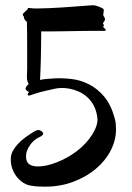

<svg xmlns="http://www.w3.org/2000/svg" viewBox="-20 -699 501 728"><path d="M415 -250Q418 -239.3 418.9 -229.5Q419.9 -219.7 419.9 -209Q419.9 -167 399.4 -127.7Q378.9 -88.4 342.5 -58.1Q306.2 -27.8 257.1 -9.5Q208 8.8 150.9 8.8Q137.2 8.8 124 8.1Q110.8 7.3 97.2 4.9Q83 2.9 69.1 -5.6Q55.2 -14.2 44.2 -27.8Q33.2 -41.5 26.6 -59.6Q20 -77.6 21 -99.1Q21.5 -113.3 28.8 -127Q36.1 -140.6 48.3 -153.6Q60.5 -166.5 76.9 -178.7Q93.3 -190.9 112.8 -202.1Q119.1 -205.6 123.8 -205.8Q128.4 -206.1 131.6 -204.8Q134.8 -203.6 137 -201.7Q139.2 -199.7 141.1 -198.2Q146.5 -193.4 141.8 -187.7Q137.2 -182.1 125 -176.8Q119.1 -174.3 110.8 -167.5Q102.5 -160.6 95 -150.6Q87.4 -140.6 82.5 -127.4Q77.6 -114.3 79.1 -99.1Q80.6 -82.5 92.5 -75.2Q104.5 -67.9 124 -67.9Q139.2 -67.9 157.2 -71.8Q175.3 -75.7 194.6 -83.3Q213.9 -90.8 233.2 -101.3Q252.4 -111.8 270 -125Q288.6 -138.7 304 -155.5Q319.3 -172.4 330.1 -189.5Q340.8 -206.5 345.9 -222.9Q351.1 -239.3 349.1 -252.9Q345.7 -279.8 335.4 -298.8Q325.2 -317.9 310.8 -330.8Q296.4 -343.8 279.5 -351.3Q262.7 -358.9 245.8 -362.3Q229 -365.7 214.1 -365.5Q199.2 -365.2 189 -362.8Q166.5 -357.9 153.1 -354.7Q139.6 -351.6 130.6 -349.1Q121.6 -346.7 114 -344Q106.4 -341.3 95.2 -337.9Q89.8 -335.9 87.6 -336.9Q85.4 -337.9 85.2 -340.1Q85 -342.3 86.2 -344.7Q87.4 -347.2 88.9 -348.1Q90.8 -349.6 88.1 -351.1Q85.4 -352.5 82.3 -354.7Q79.1 -356.9 77.4 -360.8Q75.7 -364.7 80.1 -371.1Q81.5 -373.5 83.7 -375.7Q85.9 -377.9 88.9 -380.9Q84.5 -387.2 83.3 -394Q82 -400.9 82 -410.2Q82 -416 82.5 -423.3Q83 -430.7 83 -439Q83 -448.2 83 -470.5Q83 -492.7 83 -519Q83 -545.4 82.8 -572Q82.5 -598.6 82 -616.2Q81.1 -616.2 81.1 -617.2Q75.7 -621.1 73.7 -624.5Q71.8 -627.9 71.3 -630.4Q70.8 -632.8 70.6 -634.8Q70.3 -636.7 68.8 -638.2Q64.5 -642.6 67.6 -647Q70.8 -651.4 80.1 -659.2Q84.5 -662.6 85 -664.8Q85.4 -667 85.7 -668Q85.9 -668.9 88.1 -668.9Q90.3 -668.9 98.1 -668Q103.5 -667 110.8 -667Q118.2 -667 127 -667Q143.6 -667 164.3 -668Q185.1 -668.9 206.5 -670.2Q228 -671.4 249 -673.1Q270 -674.8 287.6 -676Q305.2 -677.2 317.4 -678.2Q329.6 -679.2 334 -679.2Q336.9 -679.2 341.8 -678Q346.7 -676.8 352.3 -674.8Q357.9 -672.9 363 -670.4Q368.2 -668 371.1 -666Q373.5 -663.6 373.5 -660.2Q373.5 -656.7 372.8 -652.8Q372.1 -648.9 371.6 -645Q371.1 -641.1 373 -638.2Q377 -632.8 377.9 -627.4Q378.9 -622.1 373 -615.2Q370.1 -611.3 370.6 -609.4Q371.1 -607.4 372.3 -606.4Q373.5 -605.5 374.3 -604.2Q375 -603 373 -601.1Q370.1 -598.1 372.3 -595.5Q374.5 -592.8 377 -591.8Q375.5 -591.8 377.7 -590.1Q379.9 -588.4 381.1 -586.4Q382.3 -584.5 380.4 -583Q378.4 -581.5 369.1 -582Q363.3 -582 346.4 -582Q329.6 -582 306.9 -581.8Q284.2 -581.5 258.5 -581.1Q232.9 -580.6 209 -580.3Q185.1 -580.1 165.5 -579.8Q146 -579.6 136.2 -580.1V-566.9Q136.2 -546.9 135.7 -522Q135.3 -497.1 134.8 -472.9Q134.3 -448.7 133.3 -428Q132.3 -407.2 131.8 -396Q152.8 -400.4 189 -401.9Q217.8 -403.3 251.5 -399.4Q285.2 -395.5 316.9 -379.6Q348.6 -363.8 374.8 -333Q400.9 -302.2 415 -250ZM377.9 -591.8Q380.4 -590.8 379.4 -590.8Q378.4 -590.8 377 -591.8Z"/></svg>

Font: Oregano
Style: Regular
Weight: 400
Version: Version 1.000